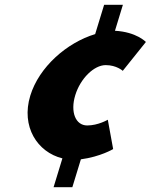

<svg xmlns="http://www.w3.org/2000/svg" viewBox="-20 -656 632 805"><path d="M204.6 129H283.3L319.1 12C401.6 1 454.4 -31 454.4 -31L432 -154C432 -154 391.7 -130 345.7 -130C296.9 -130 273.9 -186 295.6 -257C317 -327 374.2 -383 423.1 -383C469 -383 494.7 -359 494.7 -359L591.7 -480C591.7 -480 552.5 -522 462 -527L495.3 -636H416.6L379 -513C259.9 -477 143.7 -375 107 -255C67.3 -125 136.6 -18 241.6 8Z"/></svg>

Font: Hussar
Style: BdSuprConOblThree
Weight: 700
Foundry: Cannot Into Space Fonts
Version: Version 2.00